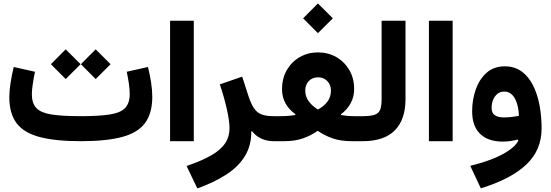

<svg xmlns="http://www.w3.org/2000/svg" viewBox="-20 -803 3133 1092"><path d="M821.5 -422 700.8 -394.9Q708 -362.4 712.9 -327.8Q717.8 -293.2 717.8 -269Q717.8 -216.8 692.1 -189.3Q666.5 -161.9 605.7 -152.1Q544.9 -142.3 439.4 -142.3Q334.8 -142.3 274 -151.7Q213.2 -161.1 187.2 -188.1Q161.2 -215 161.2 -267.1Q161.2 -290.6 166.5 -326.1Q171.9 -361.5 178.9 -394.9L58 -422Q47.2 -376.8 40.1 -331.6Q33 -286.4 33 -250.4Q33 -157.5 74.2 -102.6Q115.3 -47.8 204.9 -23.9Q294.5 0 439.4 0Q585.2 0 674.6 -24Q763.9 -47.9 805 -103.4Q846.1 -158.9 846.1 -253Q846.1 -289.6 839.4 -333.9Q832.7 -378.2 821.5 -422ZM269.4 -437.9 353.6 -353.4 438.4 -437.9 353.6 -522.4ZM440 -437.9 524.2 -353.4 609 -437.9 524.2 -522.4Z M1082.2 0V-684.9H947.3V0Z M1230.3 -323.1Q1255.8 -246.9 1270.5 -180.9Q1285.3 -114.9 1285.3 -73.6Q1285.3 -25.6 1260.9 11.5Q1236.5 48.7 1182.8 79.8Q1129.2 110.9 1041.2 141.1L1102.4 268.7Q1201.8 233.1 1270.6 187.4Q1339.3 141.7 1374.7 81.8Q1410.1 21.9 1409.1 -55L1413.9 -56.6Q1434.2 -29.8 1465.9 -14.9Q1497.6 0 1536.2 0H1537.1V-142.3H1536.2Q1492.8 -142.3 1466.5 -152.7Q1440.2 -163.1 1423.4 -189.1Q1406.5 -215.1 1391.5 -261.5L1357.5 -367.2Z M1704 -698.9 1788.1 -614.4 1873 -698.9 1788.1 -783.4ZM1584.1 -295.1Q1584.1 -248.9 1604.9 -213.2Q1625.7 -177.5 1660.7 -153L1658.8 -148.5Q1639.4 -145.8 1619.3 -144Q1599.3 -142.3 1578.1 -142.3H1537.1Q1526.1 -142.3 1521.3 -125.4Q1516.6 -108.4 1516.6 -71.5Q1516.6 -34.2 1521.3 -17.1Q1526.1 0 1537.1 0H1595.6Q1657.5 0 1702.9 -15.9Q1748.3 -31.7 1786.8 -59.2Q1826.3 -31.7 1872.2 -15.9Q1918.1 0 1982 0H2041.9V-142.3H1991.3Q1972.4 -142.3 1954.9 -144Q1937.3 -145.8 1920.8 -148.5L1918.5 -152.7Q1952.9 -177.5 1973.5 -214.1Q1994.2 -250.8 1994.2 -296.6Q1994.2 -358.4 1966.4 -405.3Q1938.7 -452.1 1892.3 -478.6Q1845.8 -505 1789.2 -505Q1732 -505 1685.6 -478.7Q1639.1 -452.3 1611.6 -405.1Q1584.1 -357.9 1584.1 -295.1ZM1788.5 -180.1Q1756.5 -199.1 1736.3 -226.3Q1716 -253.5 1716 -288.2Q1716 -320.5 1736.1 -341.9Q1756.2 -363.3 1789.2 -363.3Q1821.5 -363.3 1841.8 -341.6Q1862.2 -319.9 1862.2 -288.2Q1862.2 -251.5 1842.1 -224.9Q1822 -198.4 1788.5 -180.1Z M2042 -142.3Q2032.6 -142.3 2027 -127.9Q2021.5 -113.5 2021.5 -71.5Q2021.5 -29.5 2027 -14.7Q2032.6 0 2042 0Q2165 0 2225.6 -61.6Q2286.3 -123.1 2286.3 -239.2V-684.9H2150.4V-239.2Q2150.4 -201.1 2142.5 -180Q2134.6 -159 2111.4 -150.6Q2088.2 -142.3 2042 -142.3Z M2554.4 0V-684.9H2419.5V0Z M2928.2 -2.9Q2913.4 25.8 2874.6 52.4Q2835.8 79.1 2779.3 101.4Q2722.8 123.7 2654.5 139.9L2714.6 268.1Q2885.3 215.8 2972.9 133.3Q3060.4 50.8 3060.4 -72.7Q3060.4 -140 3048.8 -203.1Q3037.1 -266.2 3012.2 -316.4Q2987.3 -366.5 2947.4 -396.1Q2907.6 -425.7 2851.3 -425.7Q2788.7 -425.7 2747.5 -389.2Q2706.3 -352.6 2685.8 -294Q2665.3 -235.4 2665.3 -170Q2665.3 -85.2 2710.9 -41.4Q2756.5 2.3 2839.2 2.3Q2861.6 2.3 2883.7 -0.9Q2905.8 -4 2924.4 -9.5ZM2931.3 -143.9Q2911.7 -140.2 2889.8 -137.7Q2868 -135.2 2844.6 -135.2Q2812.7 -135.2 2794.4 -147.7Q2776 -160.1 2776 -190.5Q2776 -213.4 2784.1 -234.2Q2792.3 -255.1 2808.2 -268.6Q2824.1 -282.1 2847.6 -282.1Q2870 -282.1 2885.6 -270Q2901.2 -257.9 2911.1 -237.6Q2921.1 -217.4 2925.9 -193Q2930.7 -168.7 2931.3 -143.9Z"/></svg>

Font: Estedad VF
Style: Regular
Weight: 100
Designer: Amin Abedi
Version: Version 7.3